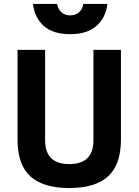

<svg xmlns="http://www.w3.org/2000/svg" viewBox="-20 -930 694 962"><path d="M397 -910.2H518.1Q510.7 -842.8 463.9 -800.8Q417 -758.8 331.1 -758.8Q245.1 -758.8 199.2 -800.3Q153.3 -841.8 145 -910.2H266.1Q270 -885.3 287.1 -869.1Q304.2 -853 331.5 -853Q358.9 -853 376.5 -869.1Q394 -885.3 397 -910.2ZM206.1 -227.1Q206.1 -107.9 327.1 -107.9Q448.2 -107.9 448.2 -227.1V-680.2H585.9V-230Q585.9 -105 521.5 -46.4Q457 12.2 327.1 12.2Q197.3 12.2 132.3 -46.4Q67.9 -105 67.9 -230V-680.2H206.1Z"/></svg>

Font: TitilliumWeb-Bold
Style: Bold
Weight: 700
Version: Version 1.001;PS 57.000;hotconv 1.0.70;makeotf.lib2.5.55311